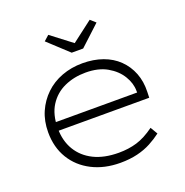

<svg xmlns="http://www.w3.org/2000/svg" viewBox="-131 -846 940 976"><g transform="rotate(-20 339.0 -358.5)"><path d="M357 10Q271 10 204.5 -24Q138 -58 101 -119Q64 -180 64 -261Q64 -322 85.5 -371Q107 -420 145 -456.5Q183 -493 235 -512.5Q287 -532 347 -532Q407 -532 456 -514.5Q505 -497 539.5 -463.5Q574 -430 592 -384Q610 -338 608 -282L607 -251H104V-297H580L559 -283L558 -307Q558 -347 533.5 -387.5Q509 -428 462 -455Q415 -482 346 -482Q283 -482 231 -458.5Q179 -435 148 -386.5Q117 -338 117 -264Q117 -196 147 -146Q177 -96 232.5 -68.5Q288 -41 367 -41Q420 -41 465 -54.5Q510 -68 561 -105L584 -66Q558 -46 524.5 -28Q491 -10 449.5 0Q408 10 357 10ZM315 -601 206 -702 234 -727 361 -630H331L458 -727L486 -702L377 -601Z"/></g></svg>

Font: Lexend Exa ExtraLight
Style: Regular
Weight: 250
Designer: Bonnie Shaver-Troup, Thomas Jockin
Foundry: Lexend
Version: Version 1.007